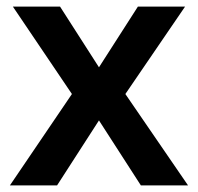

<svg xmlns="http://www.w3.org/2000/svg" viewBox="-20 -562 600 582"><path d="M198 -277 19 -542H162L280 -358L398 -542H541L360 -277L550 0H407L280 -197L153 0H10Z"/></svg>

Font: Noto Sans Sinhala UI SemiBold
Style: Regular
Weight: 600
Designer: Jelle Bosma - Monotype Design Team
Foundry: Monotype Imaging Inc.
Version: Version 2.006; ttfautohint (v1.8.4.7-5d5b)